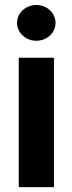

<svg xmlns="http://www.w3.org/2000/svg" viewBox="-20 -767 297 787"><path d="M56.9 -530.3H201.1V0H56.9ZM49.7 -673.3Q49.7 -693.3 60.5 -710.2Q71.4 -727 89.5 -736.8Q107.6 -746.6 128.7 -746.6Q150.3 -746.6 168.4 -736.8Q186.5 -727 197.1 -710.2Q207.6 -693.3 207.6 -673.3Q207.6 -653.7 197.1 -636.6Q186.5 -619.5 168.4 -609.7Q150.3 -599.9 128.7 -599.9Q107.6 -599.9 89.5 -609.7Q71.4 -619.5 60.5 -636.6Q49.7 -653.7 49.7 -673.3Z"/></svg>

Font: Pretendard Std Variable
Style: Regular
Weight: 400
Designer: Base glyphs from Inter by Rasmus Andersson; Hangeul glyphs from Noto Sans CJK(Source Han Sans) by Jang Soo-young and Kan
Foundry: Kil Hyung-jin
Version: Version 1.309;Glyphs 3.2 (3225)